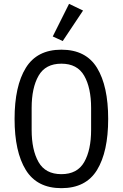

<svg xmlns="http://www.w3.org/2000/svg" viewBox="-20 -969 640 1001"><path d="M300 12Q173 12 114.5 -83Q56 -178 56 -349Q56 -520 114.5 -615Q173 -710 300 -710Q428 -710 486 -615Q544 -520 544 -349Q544 -178 486 -83Q428 12 300 12ZM300 -61Q383 -61 419 -124Q455 -187 455 -292V-406Q455 -511 419 -574Q383 -637 300 -637Q217 -637 181 -574Q145 -511 145 -406V-292Q145 -187 181 -124Q217 -61 300 -61ZM307 -755 255 -779 340 -949 413 -914Z"/></svg>

Font: Lilex
Style: Regular
Weight: 400
Monospace: yes
Designer: Mike Abbink, Paul van der Laan, Pieter van Rosmalen, Mikhael Khrustik
Foundry: Mikhael Khrustik
Version: Version 2.510